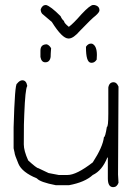

<svg xmlns="http://www.w3.org/2000/svg" viewBox="-20 -772 528 772"><path d="M435.1 -19.5Q413.6 -19.5 413.6 -54.7V-138.7H411.6Q390.6 -85.9 353 -68.4Q321.3 -39.1 257.3 -27.3H204.6Q140.6 -39.6 128.4 -54.7Q68.8 -79.1 54.2 -113.3Q38.6 -150.4 38.6 -158.2L34.7 -175.8V-259.8Q39.6 -435.5 48.3 -435.5Q59.1 -449.2 69.8 -449.2Q85.4 -449.2 89.4 -427.7V-425.8Q81.5 -414.1 77.6 -312.5Q75.7 -290.5 75.7 -191.4Q75.7 -166 93.3 -127Q127.4 -95.7 134.3 -95.7L175.3 -76.2L216.3 -68.4H251.5Q287.6 -68.4 353 -119.1Q393.6 -181.6 397.9 -220.7Q403.3 -220.7 409.7 -261.7Q415.5 -261.7 415.5 -314.5V-419.9Q418.9 -441.4 437 -441.4Q449.2 -441.4 456.5 -423.8Q454.6 -175.8 454.6 -70.3Q454.6 -60.1 456.5 -37.1Q450.2 -19.5 435.1 -19.5ZM162.1 -521.5Q146.5 -521.5 142.6 -543V-568.4Q142.6 -593.8 168 -593.8Q178.2 -590.8 185.5 -578.1Q183.6 -554.7 183.6 -543Q180.2 -521.5 162.1 -521.5ZM348.6 -519.5 343.8 -520Q325.7 -523.9 325.7 -581.1V-584Q334 -596.7 345.7 -596.7L350.6 -596.2Q369.6 -587.9 369.6 -550.8Q369.6 -542.5 368.7 -532.2Q360.4 -519.5 348.6 -519.5ZM165 -752Q183.6 -747.1 223.6 -707Q228.5 -694.8 237.3 -687.5Q237.3 -679.7 256.8 -664.1Q274.4 -676.8 307.6 -714.8Q342.3 -752 354.5 -752H358.4Q379.9 -748.5 379.9 -730.5Q379.9 -722.7 364.3 -709Q348.1 -696.8 301.8 -648.4Q274.9 -617.2 256.8 -617.2H254.9Q230 -617.2 188.5 -683.6L149.4 -716.8Q143.6 -724.1 143.6 -734.4Q149.9 -752 165 -752Z"/></svg>

Font: CEF Fonts CJK
Style: Regular
Weight: 400
Designer: PartyBoss (派对大魔王)
Version: Release 2.25